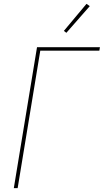

<svg xmlns="http://www.w3.org/2000/svg" viewBox="-20 -981 541 1001"><path d="M52 0 173 -735H501L498 -717H190L72 0ZM326 -810 313 -820 431 -961 448 -949Z"/></svg>

Font: Iosevka Thin
Style: Italic
Weight: 100
Italic angle: -9°
Monospace: yes
Designer: Belleve Invis
Foundry: Belleve Invis
Version: Version 32.5.0; ttfautohint (v1.8.4)